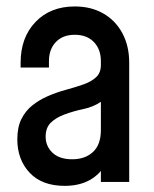

<svg xmlns="http://www.w3.org/2000/svg" viewBox="-20 -578 490 610"><path d="M185.5 12.5Q113.5 12.5 74.2 -29.2Q35 -71 35 -135.5Q35 -174 48.2 -200.2Q61.5 -226.5 82.8 -243.2Q104 -260 128.5 -271Q157.5 -284 187.8 -292.2Q218 -300.5 243.5 -309.2Q269 -318 284.8 -332.2Q300.5 -346.5 300.5 -371.5V-383.5Q300.5 -421.5 278.2 -444.5Q256 -467.5 217.5 -467.5Q179.5 -467.5 157.5 -444.5Q135.5 -421.5 135.5 -383.5V-363.5H45.5V-378.5Q45.5 -459 92.8 -508.2Q140 -557.5 217.5 -557.5Q269.5 -557.5 308.2 -535.2Q347 -513 368.8 -472.5Q390.5 -432 390.5 -378.5V0H300.5V-78.5L316 -58.5Q298.5 -24.5 265.2 -6Q232 12.5 185.5 12.5ZM209.5 -72Q250.5 -72 275.5 -95.2Q300.5 -118.5 300.5 -165V-254.5Q276 -238 244.8 -231.5Q213.5 -225 184 -214Q157.5 -204 141.2 -188Q125 -172 125 -144Q125 -113.5 146.8 -92.8Q168.5 -72 209.5 -72Z"/></svg>

Font: Mohave Light Medium
Style: Regular
Weight: 500
Version: Version 2.003